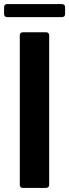

<svg xmlns="http://www.w3.org/2000/svg" viewBox="-29 -921 339 941"><path d="M84 0Q68 0 68 -16V-747Q68 -763 84 -763H196Q212 -763 212 -747V-16Q212 0 196 0ZM7 -837Q-9 -837 -9 -853V-885Q-9 -901 7 -901H274Q290 -901 290 -885V-853Q290 -837 274 -837Z"/></svg>

Font: Open Sauce Two
Style: Bold
Weight: 700
Designer: Alfredo Marco Pradil
Foundry: Creative Sauce Fz LLC
Version: Version 1.477